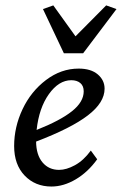

<svg xmlns="http://www.w3.org/2000/svg" viewBox="-20 -681 450 709"><path d="M138.7 -647.5 176.8 -661.1 258.8 -546.9 372.1 -661.1 410.2 -647.5 287.1 -484.4H215.8ZM169.9 7.8Q109.9 7.8 71 -32.7Q32.2 -73.2 32.2 -141.6Q32.2 -211.9 63.2 -277.6Q94.2 -343.3 149.9 -385.5Q205.6 -427.7 270.5 -427.7Q315.9 -427.7 341.1 -406.2Q366.2 -384.8 366.2 -353.5Q366.2 -302.2 304.4 -254.9Q242.7 -207.5 113.3 -158.2Q113.8 -108.9 137 -81.3Q160.2 -53.7 198.2 -53.7Q225.1 -53.7 256.8 -71Q288.6 -88.4 315.4 -125L338.9 -92.8Q304.7 -45.4 259.8 -18.8Q214.8 7.8 169.9 7.8ZM243.2 -384.8Q197.3 -384.8 160.6 -333.5Q124 -282.2 115.2 -201.2Q202.6 -235.8 245.8 -270.3Q289.1 -304.7 289.1 -343.8Q289.1 -363.8 276.6 -374.3Q264.2 -384.8 243.2 -384.8Z"/></svg>

Font: Crimson Pro
Style: Italic
Weight: 400
Italic angle: -12°
Designer: Jacques Le Bailly
Foundry: Baron von Fonthausen
Version: Version 1.003